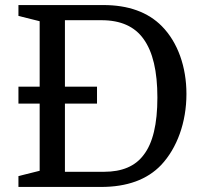

<svg xmlns="http://www.w3.org/2000/svg" viewBox="-20 -740 811 760"><path d="M137 -330V-64L53 -43V0H380C483 0 563 -29 618 -87C681 -154 718 -256 718 -368C718 -475 684 -572 621 -636C566 -692 488 -720 389 -720H53V-677L137 -656V-397H53V-330ZM237 -330H364V-397H237V-660H382C458 -660 513 -635 548 -586C585 -535 603 -458 603 -354C603 -249 585 -173 548 -126C515 -82 463 -60 392 -60H237Z"/></svg>

Font: Domine
Style: Regular
Weight: 400
Designer: Pablo Impallari, Rodrigo Fuenzalida, Brenda Gallo
Foundry: Pablo Impallari, Rodrigo Fuenzalida, Brenda Gallo
Version: Version 2.000